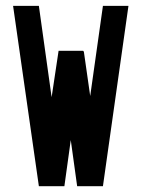

<svg xmlns="http://www.w3.org/2000/svg" viewBox="-20 -639 486 659"><path d="M24.9 -618.9 113.4 0H201L222.9 -158.2L244.8 0H333.3L420.9 -618.9H333.3L289.6 -309.5L267.7 -462.7H265.7V-464.7H181.1L157.2 -305.5L113.4 -618.9Z"/></svg>

Font: Ulica
Style: Regular
Weight: 400
Version: Version